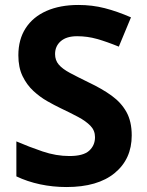

<svg xmlns="http://www.w3.org/2000/svg" viewBox="-20 -744 591 774"><path d="M511 -198Q511 -103 442.5 -46.5Q374 10 248 10Q193 10 141.5 -1Q90 -12 46 -33V-174Q97 -152 151.5 -133.5Q206 -115 260 -115Q316 -115 339.5 -136.5Q363 -158 363 -191Q363 -218 344.5 -237Q326 -256 295 -272.5Q264 -289 224 -308Q199 -320 170 -336.5Q141 -353 114.5 -377.5Q88 -402 71 -437Q54 -472 54 -521Q54 -585 83.5 -630.5Q113 -676 167.5 -700Q222 -724 296 -724Q352 -724 402.5 -711Q453 -698 508 -674L459 -556Q410 -576 371 -587Q332 -598 291 -598Q248 -598 225 -578Q202 -558 202 -526Q202 -501 217 -483.5Q232 -466 262 -450Q292 -434 337 -412Q392 -386 430.5 -358Q469 -330 490 -292Q511 -254 511 -198Z"/></svg>

Font: Noto Sans Lisu
Style: Regular
Weight: 400
Designer: Monotype Design Team. David Williams.
Foundry: Monotype Imaging Inc.
Version: Version 2.102